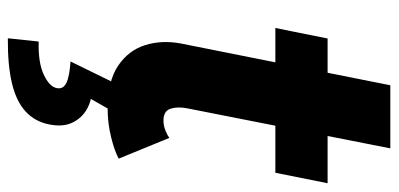

<svg xmlns="http://www.w3.org/2000/svg" viewBox="-270 -446 966 465"><g transform="rotate(90 212.5 -214.0)"><path d="M244.1 7.8Q177.7 7.8 140.1 -17.3Q102.5 -42.5 89.8 -83Q77.1 -123.5 85.9 -169.9L187 -676.8H339.8L242.7 -184.1Q238.3 -160.2 244.1 -143.8Q250 -127.4 272 -127.4Q285.6 -127.4 297.6 -132.6Q309.6 -137.7 314.5 -141.6L364.7 -19Q346.2 -8.8 312.3 -0.5Q278.3 7.8 244.1 7.8ZM48.3 -398.4 73.7 -524.9H424.3L398.9 -398.4ZM73.2 249.5 81.1 174.8Q131.8 176.3 161.1 162.6Q190.4 148.9 193.8 131.3Q197.3 115.7 181.6 107.9Q166 100.1 129.4 97.7L177.2 0H247.6L202.1 80.1L196.8 45.9Q223.1 45.9 244.9 58.1Q266.6 70.3 277.6 93.5Q288.6 116.7 281.7 149.9Q274.9 184.1 250.5 206.5Q226.1 229 182.4 239.5Q138.7 250 73.2 249.5Z"/></g></svg>

Font: Reddit Sans ExtraBold
Style: Italic
Weight: 800
Italic angle: -11.25°
Designer: Stephen Hutchings
Version: Version 1.013